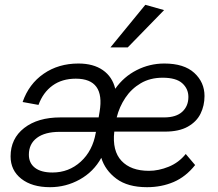

<svg xmlns="http://www.w3.org/2000/svg" viewBox="-20 -770 904 798"><path d="M188 8Q113 8 68.5 -27Q24 -62 24 -120Q24 -194 80.5 -238Q137 -282 231 -282H390L394 -306Q417 -443 295 -443Q238 -443 198.5 -414.5Q159 -386 140 -334L74 -346Q100 -421 161.5 -463.5Q223 -506 306 -506Q368 -506 407.5 -478.5Q447 -451 459 -401Q494 -451 548 -478.5Q602 -506 663 -506Q745 -506 787.5 -467Q830 -428 830 -371Q830 -331 813.5 -297.5Q797 -264 760.5 -243.5Q724 -223 666 -223H455Q446 -143 485 -101.5Q524 -60 599 -60Q639 -60 681 -77Q723 -94 752 -130L791 -84Q752 -35 701.5 -13.5Q651 8 591 8Q511 8 464 -27Q417 -62 401 -114Q369 -56 311.5 -24Q254 8 188 8ZM656 -447Q604 -447 565 -424Q526 -401 501 -363.5Q476 -326 465 -282H662Q712 -282 737.5 -305.5Q763 -329 763 -367Q763 -401 737.5 -424Q712 -447 656 -447ZM198 -53Q266 -53 315.5 -98Q365 -143 378 -218L379 -222H228Q167 -222 133.5 -197Q100 -172 100 -127Q100 -92 125.5 -72.5Q151 -53 198 -53ZM439 -573 584 -750 662 -728 511 -573Z"/></svg>

Font: Livvic
Style: Italic
Weight: 400
Italic angle: -10°
Designer: Jacques Le Bailly, Baron von Fonthausen
Version: Version 1.001; ttfautohint (v1.8.2)